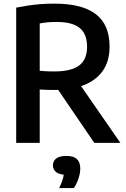

<svg xmlns="http://www.w3.org/2000/svg" viewBox="-20 -768 679 1032"><path d="M67 0V-727Q97 -733 130 -738Q163 -743 198.5 -745.8Q234 -748.5 272.5 -748.5Q421.5 -748.5 495.2 -691.8Q569 -635 569 -517.5Q569 -440.5 533.5 -388.8Q498 -337 431.5 -310.8Q365 -284.5 271.5 -284.5Q247.5 -284.5 229.5 -285.2Q211.5 -286 193.5 -287V0ZM487 0 253 -343H389.5L627 0ZM272 -384Q362.5 -384 405.2 -415.8Q448 -447.5 448 -517Q448 -563 430.5 -592.2Q413 -621.5 377 -635.8Q341 -650 285.5 -650Q258 -650 236.2 -648Q214.5 -646 193.5 -642V-387.5Q207.5 -386.5 219.8 -385.5Q232 -384.5 244.5 -384.2Q257 -384 272 -384ZM298 243Q313.5 211 319.2 188.8Q325 166.5 325 143L348.5 171.5H338Q300 171.5 282.2 157.5Q264.5 143.5 264.5 120.5Q264.5 97.5 282.2 83.8Q300 70 337 70Q375.5 70 393.5 87.2Q411.5 104.5 411.5 137.5Q411.5 162 402 191Q392.5 220 377 243Z"/></svg>

Font: Encode Sans SC SemiCondensed SemiBold
Style: Regular
Weight: 600
Width: 4
Designer: Multiple Designers
Foundry: Impallari Type
Version: Version 3.002